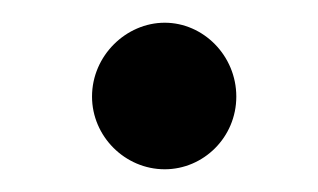

<svg xmlns="http://www.w3.org/2000/svg" viewBox="-20 -397 280 169"><path d="M61 -312C61 -277 90 -248 125 -248C159 -248 188 -276 188 -312C188 -348 159 -377 125 -377C91 -377 61 -348 61 -312Z"/></svg>

Font: Bluebird
Style: LiExt
Weight: 300
Designer: Jasper
Foundry: Cannot Into Space Fonts
Version: Version 0.98